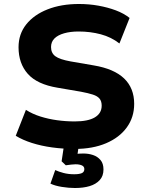

<svg xmlns="http://www.w3.org/2000/svg" viewBox="-20 -736 740 963"><path d="M355 11Q297 11 242 3.5Q187 -4 140 -19Q93 -34 59 -55L110 -185Q143 -164 183 -151.5Q223 -139 266.5 -133Q310 -127 355 -127Q422 -127 456 -147.5Q490 -168 490 -206Q490 -228 479.5 -241Q469 -254 446 -261.5Q423 -269 386 -276L269 -296Q166 -313 119.5 -365.5Q73 -418 73 -499Q73 -565 111.5 -613.5Q150 -662 218.5 -689Q287 -716 376 -716Q427 -716 474 -707.5Q521 -699 561 -684Q601 -669 630 -646L579 -518Q538 -550 485.5 -564Q433 -578 374 -578Q333 -578 301.5 -569Q270 -560 253 -543Q236 -526 236 -500Q236 -470 257.5 -454Q279 -438 334 -428L450 -408Q552 -391 602.5 -342.5Q653 -294 653 -215Q653 -148 616 -97Q579 -46 512 -17.5Q445 11 355 11ZM356 207Q325 207 290.5 201.5Q256 196 233 185L257 117Q274 125 298.5 131.5Q323 138 352 138Q377 138 390 132.5Q403 127 403 112Q403 99 390.5 93.5Q378 88 359 88Q352 88 337 89.5Q322 91 310 93L289 73L303 -20H377L365 64L331 43Q343 38 361.5 36Q380 34 399 34Q424 34 446.5 41.5Q469 49 484 66.5Q499 84 499 114Q499 147 480 167.5Q461 188 429.5 197.5Q398 207 356 207Z"/></svg>

Font: Nunito Sans 7pt ExtraBold
Style: Regular
Weight: 800
Designer: Vernon Adams
Foundry: Vernon Adams
Version: Version 3.101;gftools[0.9.27]